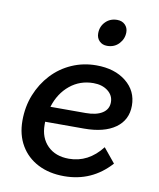

<svg xmlns="http://www.w3.org/2000/svg" viewBox="-84 -803 735 885"><g transform="rotate(10 283.5 -360.0)"><path d="M493 -81Q406 16 276 16Q206 16 153.5 -11Q101 -38 72 -87.5Q43 -137 43 -203Q43 -269 65.5 -325Q88 -381 127.5 -423.5Q167 -466 220.5 -489.5Q274 -513 335 -513Q421 -513 474.5 -470Q528 -427 528 -358Q528 -291 475.5 -253.5Q423 -216 329 -216H147Q147 -209 147 -202Q147 -141 184 -104Q221 -67 284 -67Q375 -67 438 -148ZM336 -430Q273 -430 226 -391.5Q179 -353 159 -288H324Q374 -288 402 -306Q430 -324 430 -357Q430 -389 403.5 -409.5Q377 -430 336 -430ZM367 -610Q345 -610 331 -624Q317 -638 317 -660Q317 -692 338.5 -714Q360 -736 393 -736Q416 -736 430 -722Q444 -708 444 -687Q444 -656 422.5 -633Q401 -610 367 -610Z"/></g></svg>

Font: Wix Madefor Text Medium
Style: Italic
Weight: 500
Italic angle: -12°
Designer: Dalton Maag Ltd
Foundry: Dalton Maag Ltd
Version: Version 3.100